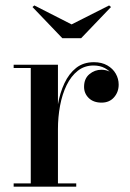

<svg xmlns="http://www.w3.org/2000/svg" viewBox="-20 -704 490 724"><path d="M190.5 -217.5Q190.5 -264.5 198.2 -309.2Q206 -354 223 -390.2Q240 -426.5 267.2 -448Q294.5 -469.5 334 -469.5Q363.5 -469.5 384.5 -457.5Q405.5 -445.5 416.5 -426.2Q427.5 -407 427.5 -385Q427.5 -357 410 -337Q392.5 -317 363 -317Q332.5 -317 314.8 -334.2Q297 -351.5 297 -376.5Q297 -407.5 317 -424.2Q337 -441 362.5 -441Q380.5 -441 395 -433.2Q409.5 -425.5 418 -413Q426.5 -400.5 426.5 -385H414.5Q414.5 -404.5 404 -421Q393.5 -437.5 375.2 -447.2Q357 -457 332.5 -457Q298.5 -457 273.2 -437Q248 -417 231.2 -382.8Q214.5 -348.5 206.5 -305.5Q198.5 -262.5 198.5 -217.5ZM198.5 -460V-12.5H267.5V0H31.5V-12.5H96V-447.5H31.5V-460ZM215 -560 102.5 -677.5 109.5 -683.5 250 -612 391.5 -683.5 398.5 -677.5 286 -560Z"/></svg>

Font: Bodoni Moda 18pt Medium
Style: Regular
Weight: 500
Designer: Owen Earl
Foundry: indestructible type
Version: Version 2.004